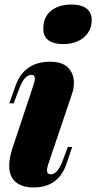

<svg xmlns="http://www.w3.org/2000/svg" viewBox="-20 -802 419 836"><path d="M290.5 -782.2Q334 -782.2 356.7 -764.9Q379.4 -747.6 379.4 -713.9Q379.4 -683.1 363.3 -659.4Q347.2 -635.7 319.1 -622.8Q291 -609.9 256.3 -609.9Q213.4 -609.9 190.9 -626.7Q168.5 -643.6 168.5 -675.8Q168.5 -728 202.1 -755.1Q235.8 -782.2 290.5 -782.2ZM131.8 -459Q131.8 -476.1 117.7 -476.1Q102.1 -476.1 88.9 -461.9Q75.7 -447.8 62.5 -413.1L39.6 -352.1H20.5L48.3 -430.2Q85.9 -533.2 197.8 -533.2Q251.5 -533.2 276.6 -507.3Q301.8 -481.4 301.8 -440.9Q301.8 -417 293.5 -393.1L189.5 -85Q184.6 -70.3 184.6 -60.5Q184.6 -43 201.7 -43Q231 -43 254.4 -106L275.4 -162.1H294.4L269.5 -88.9Q234.4 14.2 126.5 14.2Q75.7 14.2 47.9 -9.8Q20 -33.7 20 -80.6Q20 -113.8 34.7 -158.2L126.5 -434.1Q131.8 -448.2 131.8 -459Z"/></svg>

Font: TypoPRO Playfair Display
Style: Italic
Weight: 900
Italic angle: -14°
Designer: Claus Eggers Sørensen
Foundry: Claus Eggers Sørensen
Version: Version 1.004;PS 001.004;hotconv 1.0.70;makeotf.lib2.5.58329